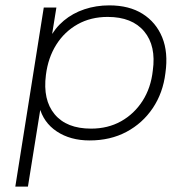

<svg xmlns="http://www.w3.org/2000/svg" viewBox="-20 -515 705 715"><path d="M37 180 143 -487H190L171 -369H163Q184 -410 217.5 -438Q251 -466 294.5 -480.5Q338 -495 387 -495Q461 -495 511 -463.5Q561 -432 584 -376Q607 -320 596 -243Q587 -169 549 -112.5Q511 -56 451 -24Q391 8 314 8Q242 8 191.5 -25.5Q141 -59 126 -119H132L84 180ZM319 -36Q382 -36 431 -63.5Q480 -91 511 -139.5Q542 -188 549 -252Q562 -344 517 -398Q472 -452 381 -452Q318 -452 269 -424.5Q220 -397 189.5 -348.5Q159 -300 151 -236Q139 -143 183.5 -89.5Q228 -36 319 -36Z"/></svg>

Font: Nunito Sans 10pt SemiExpanded ExtraLight
Style: Italic
Weight: 250
Width: 6
Italic angle: -9°
Designer: Vernon Adams
Foundry: Vernon Adams
Version: Version 3.101;gftools[0.9.27]